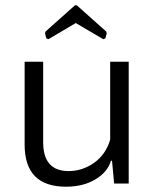

<svg xmlns="http://www.w3.org/2000/svg" viewBox="-20 -693 584 725"><path d="M263 -673H270L381 -574L383 -567L378 -548L370 -545L266 -606L163 -545L155 -548L150 -567L152 -574ZM73 -460H143V-156Q143 -47 239 -47Q291 -47 335 -78Q379 -109 396 -165V-460H466V0H411L403 -86H399Q386 -43 340 -15.5Q294 12 229 12Q73 12 73 -147Z"/></svg>

Font: Quattrocento Sans
Style: Regular
Weight: 400
Designer: Pablo Impallari
Foundry: Pablo Impallari, Igino Marini, Brenda Gallo
Version: Version 2.000